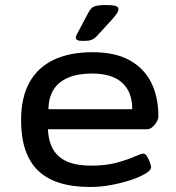

<svg xmlns="http://www.w3.org/2000/svg" viewBox="-20 -738 700 765"><path d="M339 7Q200 7 132 -58Q64 -123 64 -259Q64 -350 97.5 -410Q131 -470 194.5 -500Q258 -530 349 -530Q438 -530 495.5 -498.5Q553 -467 582 -410Q611 -353 611 -274Q611 -264 604 -252Q597 -240 587 -231.5Q577 -223 566 -223H171Q174 -150 215.5 -114Q257 -78 343 -78Q402 -78 445.5 -90Q489 -102 516 -114Q543 -126 551 -126Q559 -126 565.5 -115.5Q572 -105 577 -92Q582 -79 582 -71Q582 -60 560 -46.5Q538 -33 502 -21Q466 -9 423.5 -1Q381 7 339 7ZM173 -303H507Q507 -372 466.5 -408.5Q426 -445 347 -445Q290 -445 251.5 -428.5Q213 -412 193.5 -381Q174 -350 173 -303ZM309 -575Q294 -575 288 -578.5Q282 -582 282 -588Q282 -593 285.5 -599.5Q289 -606 294 -616L334 -691Q339 -700 345.5 -706Q352 -712 365 -715Q378 -718 402 -718Q427 -718 439.5 -714.5Q452 -711 452 -702Q452 -694 446 -685Q440 -676 427 -661L372 -601Q363 -590 354 -584Q345 -578 335 -576.5Q325 -575 309 -575Z"/></svg>

Font: Asap Expanded Medium
Style: Regular
Weight: 500
Width: 7
Designer: Pablo Cosgaya
Foundry: Omnibus-Type
Version: Version 3.001